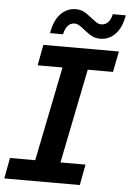

<svg xmlns="http://www.w3.org/2000/svg" viewBox="-73 -941 667 985"><g transform="rotate(5 261.0 -448.5)"><path d="M365 -593 267 -107H396L376 0H-13L7 -107H137L235 -593H107L127 -700H516L495 -593ZM330 -795Q313 -809 301.5 -816Q290 -823 277 -823Q256 -823 242 -806.5Q228 -790 223 -763H156Q166 -827 198.5 -862Q231 -897 278 -897Q302 -897 320.5 -887Q339 -877 362 -858Q381 -843 391 -837Q401 -831 414 -831Q435 -831 449 -846.5Q463 -862 468 -888H535Q525 -826 493 -791.5Q461 -757 414 -757Q389 -757 370.5 -767Q352 -777 330 -795Z"/></g></svg>

Font: Montserrat Alternates SemiBold
Style: Italic
Weight: 600
Italic angle: -11.3°
Designer: Julieta Ulanovsky
Foundry: Julieta Ulanovsky
Version: Version 7.200